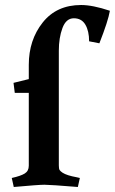

<svg xmlns="http://www.w3.org/2000/svg" viewBox="-20 -738 459 767"><path d="M95 -479Q95 -578 150.5 -648Q206 -718 304 -718Q350 -718 419 -695Q412 -654 377 -565L336 -573Q336 -614 321 -639.5Q306 -665 275 -665Q244 -665 229.5 -626Q215 -587 215 -536V-77Q215 -64 218 -59Q221 -54 230 -48Q247 -37 286 -30L299 -27L291 9Q181 0 157.5 0Q134 0 35 9L27 -27Q63 -35 79 -45Q95 -55 95 -76V-367H39L34 -407L95 -422Z"/></svg>

Font: Buenard
Style: Bold
Weight: 700
Foundry: FontFuror
Version: Version 1.002 2011